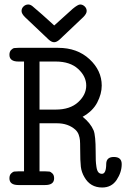

<svg xmlns="http://www.w3.org/2000/svg" viewBox="-20 -824 565 855"><path d="M22 -30Q22 -44 29.5 -51.5Q37 -59 43.5 -60Q50 -61 62 -61H87V-550H62Q22 -550 22 -580Q22 -594 29.5 -601.5Q37 -609 43.5 -610Q50 -611 62 -611H239Q324 -611 378.5 -560.5Q433 -510 433 -443Q433 -406 413 -367.5Q393 -329 348 -304Q383 -276 397 -243Q406 -220 406 -149Q406 -123 406.5 -110Q407 -97 409.5 -80.5Q412 -64 418 -57Q424 -50 434 -50Q453 -50 453 -95Q454 -125 487 -125Q522 -125 522 -93Q522 -57 499.5 -23Q477 11 435 11Q382 11 356 -35Q343 -57 340 -81.5Q337 -106 337 -162Q337 -188 336 -199.5Q335 -211 330.5 -224Q326 -237 315 -247Q283 -275 234 -275H156V-61H181Q193 -61 199.5 -60Q206 -59 213.5 -51.5Q221 -44 221 -30Q221 0 181 0H62Q22 0 22 -30ZM106 -804Q115 -804 124.5 -796.5Q134 -789 168 -759Q186 -743 198 -732L221 -711H222Q229 -718 304 -785Q327 -804 337 -804Q348 -804 357 -795.5Q366 -787 366 -775Q366 -763 351 -748Q258 -659 245 -647.5Q232 -636 221 -636Q210 -636 197 -647.5Q184 -659 91 -748Q76 -763 76 -775Q76 -787 85 -795.5Q94 -804 106 -804ZM156 -336H228Q292 -336 328 -369Q364 -402 364 -443Q364 -484 328 -517Q292 -550 228 -550H156Z"/></svg>

Font: CMU Typewriter Text
Style: Regular
Weight: 500
Monospace: yes
Version: Version 0.7.0